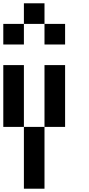

<svg xmlns="http://www.w3.org/2000/svg" viewBox="-20 -1145 540 1165"><path d="M0 -375V-750H125V-375ZM0 -875V-1000H125V-875ZM125 0V-375H250V0ZM125 -1000V-1125H250V-1000ZM250 -375V-750H375V-375ZM250 -875V-1000H375V-875Z"/></svg>

Font: GalmuriMono7 Regular
Style: Regular
Weight: 400
Designer: Lee Minseo (quiple)
Version: Version 2.399;hotconv 1.1.1;makeotfexe 2.6.0 DEVELOPMENT